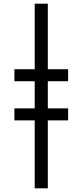

<svg xmlns="http://www.w3.org/2000/svg" viewBox="-20 -783 447 1040"><path d="M168 237V-131H58V-196H168V-343H58V-408H168V-763H239V-408H349V-343H239V-196H349V-131H239V237Z"/></svg>

Font: Noto Sans UI Condensed
Style: Italic
Weight: 400
Width: 3
Italic angle: -12°
Designer: Monotype Design Team
Foundry: Monotype Imaging Inc.
Version: Version 1.901